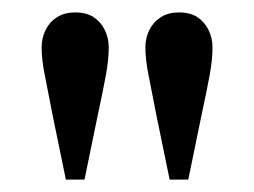

<svg xmlns="http://www.w3.org/2000/svg" viewBox="-20 -770 409 309"><path d="M86 -481 65 -583Q57 -625 52 -649.5Q47 -674 47 -694Q47 -709 53.5 -722Q60 -735 72 -742.5Q84 -750 101 -750Q119 -750 130.5 -742.5Q142 -735 148.5 -722Q155 -709 155 -694Q155 -674 150.5 -649.5Q146 -625 137 -583L116 -481ZM253 -481 232 -583Q224 -625 219 -649.5Q214 -674 214 -694Q214 -709 220.5 -722Q227 -735 239 -742.5Q251 -750 268 -750Q286 -750 297.5 -742.5Q309 -735 315.5 -722Q322 -709 322 -694Q322 -674 317.5 -649.5Q313 -625 304 -583L283 -481Z"/></svg>

Font: Instrument Sans Condensed Medium
Style: Regular
Weight: 500
Width: 3
Designer: Rodrigo Fuenzalida
Foundry: fragTYPE
Version: Version 1.000;gftools[0.9.28]